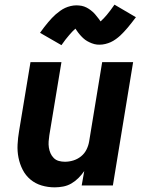

<svg xmlns="http://www.w3.org/2000/svg" viewBox="-20 -797 640 825"><path d="M215 8Q186 8 159 0Q132 -8 111 -25.5Q90 -43 77.5 -67.5Q65 -92 59.5 -119.5Q54 -147 55.5 -176Q57 -205 62 -234L111 -530H244L192 -216Q190 -203 189 -189.5Q188 -176 190 -163Q192 -150 197 -138.5Q202 -127 211 -118Q220 -109 232.5 -105.5Q245 -102 259 -102Q277 -102 295 -107.5Q313 -113 328 -125Q343 -137 351.5 -154Q360 -171 363 -189L419 -530H552L465 0H331L342 -62Q331 -46 317 -32Q303 -18 286.5 -8.5Q270 1 251.5 4.5Q233 8 215 8ZM244 -603 152 -656Q161 -669 170 -680.5Q179 -692 187 -701.5Q195 -711 203 -719.5Q211 -728 219 -735Q227 -742 238 -750Q249 -758 260 -763Q271 -768 283.5 -771Q296 -774 308 -774Q313 -774 319 -773.5Q325 -773 330.5 -772Q336 -771 341.5 -769Q347 -767 352 -764.5Q357 -762 361.5 -759Q366 -756 370 -753Q374 -750 379 -745.5Q384 -741 387.5 -737Q391 -733 394 -729Q397 -725 400 -721.5Q403 -718 406 -714Q409 -710 412 -705Q420 -712 425.5 -718Q431 -724 438.5 -732.5Q446 -741 454 -752Q462 -763 472 -777L564 -723Q554 -710 545.5 -699Q537 -688 528.5 -678Q520 -668 512 -659.5Q504 -651 496.5 -644Q489 -637 478 -629Q467 -621 456 -616Q445 -611 432.5 -608Q420 -605 408 -605Q402 -605 396.5 -605.5Q391 -606 385.5 -607.5Q380 -609 374.5 -611Q369 -613 364 -615.5Q359 -618 354.5 -620.5Q350 -623 346 -626Q342 -629 337 -633.5Q332 -638 328.5 -642Q325 -646 321.5 -650Q318 -654 315.5 -657.5Q313 -661 309.5 -666Q306 -671 304 -674Q296 -667 290.5 -661Q285 -655 277.5 -646.5Q270 -638 261.5 -627Q253 -616 244 -603Z"/></svg>

Font: Iosevka Curly XBdExObl
Style: Regular
Weight: 800
Width: 7
Italic angle: -9°
Monospace: yes
Designer: Belleve Invis
Foundry: Belleve Invis
Version: Version 11.1.0; ttfautohint (v1.8.3)